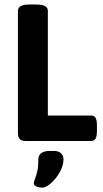

<svg xmlns="http://www.w3.org/2000/svg" viewBox="-20 -630 460 858"><path d="M60.1 0ZM60.1 -34.7V-581.5Q60.1 -595.7 72.8 -602.8Q85.4 -609.9 112.3 -609.9H141.6Q168.5 -609.9 181.2 -602.8Q193.8 -595.7 193.8 -581.5V-113.8H387.2Q400.9 -113.8 407 -103.5Q413.1 -93.3 413.1 -70.8V-43.5Q413.1 -20.5 407 -10.3Q400.9 0 387.2 0H94.7Q76.7 0 68.4 -8.3Q60.1 -16.6 60.1 -34.7ZM130.9 189Q130.9 183.6 135.7 171.4Q143.1 151.9 147.2 132.8Q151.4 113.8 151.4 82.5Q151.4 64.5 164.3 54.4Q177.2 44.4 203.6 44.4H220.2Q241.7 44.4 252.7 54.9Q263.7 65.4 263.7 82.5Q263.7 109.9 247.1 139.4Q230.5 168.9 207.8 188.7Q185.1 208.5 169.9 208.5Q155.8 208.5 143.3 203.6Q130.9 198.7 130.9 189Z"/></svg>

Font: Jaldi
Style: Bold
Weight: 400
Designer: Pablo Cosgaya and Nicolas Silva
Foundry: Omnibus-Type
Version: Version 1.007